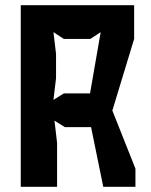

<svg xmlns="http://www.w3.org/2000/svg" viewBox="-20 -720 582 740"><path d="M60 0H200V-169L190 -255L230 -230H331L378 0H502V-70L413 -294L497 -570V-700H60ZM186 -335 196 -419V-512L186 -596L226 -570H328L368 -596L327 -360H226Z"/></svg>

Font: Pescante Normal
Style: Regular
Weight: 400
Designer: Ariel Martín Pérez
Foundry: Tunera Type Foundry
Version: Version 1.000;FEAKit 1.0